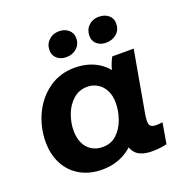

<svg xmlns="http://www.w3.org/2000/svg" viewBox="-132 -857 955 988"><g transform="rotate(-20 345.0 -363.0)"><path d="M426.2 -166.6 445.4 -165.2 477.2 -430.8Q479.4 -438.8 482.2 -450.2Q492.2 -489 509.2 -520H626.6L566.8 -182.8Q559.6 -141.4 566.6 -125.8Q573.6 -110.2 601.2 -110.2Q620.6 -110.2 636.4 -113.6L617 -0.2Q581 9.2 535.8 9.2Q461 9.2 436.1 -34.6Q411.2 -78.4 426.2 -166.6ZM532.8 -302.2Q532.8 -219 499.6 -147.3Q466.4 -75.6 405.4 -32.8Q344.4 10 263.6 10Q195.6 10 144.1 -19Q92.6 -48 64.5 -100.8Q36.4 -153.6 36.4 -222.2Q36.4 -301.8 69.5 -372.9Q102.6 -444 163.9 -487.8Q225.2 -531.6 305.4 -531.6Q375.4 -531.6 426.9 -502.3Q478.4 -473 505.6 -420.7Q532.8 -368.4 532.8 -302.2ZM191.4 -228.8Q191.4 -189.2 205.3 -159.7Q219.2 -130.2 244.8 -114.3Q270.4 -98.4 305.6 -98.4Q351.8 -98.4 383.1 -128.5Q414.4 -158.6 429.5 -202.9Q444.6 -247.2 444.6 -288.4Q444.6 -333.2 428 -362Q411.4 -390.8 386.5 -404.1Q361.6 -417.4 335.8 -417.4Q288.4 -417.4 255.9 -388Q223.4 -358.6 207.4 -314.8Q191.4 -271 191.4 -228.8ZM216.4 -658.8Q216.4 -692.4 238.9 -714Q261.4 -735.6 295.6 -735.6Q326.6 -735.6 347 -717.9Q367.4 -700.2 367.4 -672.6Q367.4 -638.6 344 -617.8Q320.6 -597 287.6 -597Q255.8 -597 236.1 -614.6Q216.4 -632.2 216.4 -658.8ZM434.8 -658.8Q434.8 -692.4 456.7 -714Q478.6 -735.6 512.2 -735.6Q545.6 -735.6 566 -718.2Q586.4 -700.8 586.4 -672.6Q586.4 -638.6 563 -617.8Q539.6 -597 504.8 -597Q473 -597 453.9 -614.3Q434.8 -631.6 434.8 -658.8Z"/></g></svg>

Font: Fixel Italic Variable Display Thin
Style: Italic
Weight: 100
Italic angle: -10°
Designer: AlfaBravo + MacPaw
Foundry: Kyrylo Tkachov, Marchela Mozhyna, Serhii Makarenko, Maria Weinstein, Zakhar Kryvoshyya
Version: Version 1.210;Glyphs 3.2 (3217)